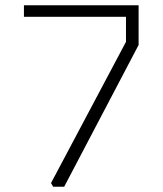

<svg xmlns="http://www.w3.org/2000/svg" viewBox="-20 -710 618 730"><path d="M71 -646V-690H507V-539L224 0H182L174 -14L459 -551V-646Z"/></svg>

Font: Oxanium ExtraLight
Style: Regular
Weight: 200
Designer: Severin Meyer
Version: Version 2.000